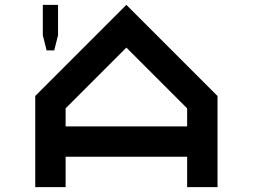

<svg xmlns="http://www.w3.org/2000/svg" viewBox="-20 -770 1040 790"><path d="M875 0H750V-125H250V0H125V-375L500 -750L875 -375ZM750 -250V-324.2L500 -574.2L250 -324.2V-250ZM156.2 -750H218.8V-625L203.1 -562.5H171.9L156.2 -625Z"/></svg>

Font: Xanmono
Style: Regular
Weight: 400
Designer: GGBotNet
Foundry: GGBotNet
Version: 1.00